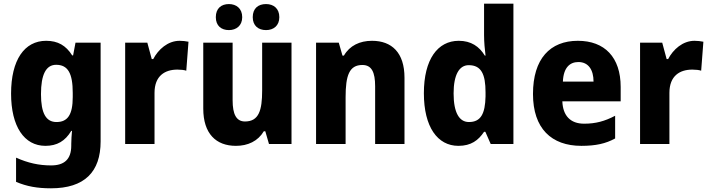

<svg xmlns="http://www.w3.org/2000/svg" viewBox="-20 -831 3845 1040"><path d="M230 -610C112 -610 40 -506 40 -324C40 -146 111 -41 226 -41C289 -41 333 -67 366 -122H370C368 -100 366 -72 366 -51V-42C366 32 328 65 257 65C191 65 132 52 67 23V154C125 179 183 189 256 189C438 189 525 100 525 -65V-600H389L376 -531H371C337 -585 293 -610 230 -610ZM284 -480C348 -480 374 -434 374 -328V-305C374 -209 346 -170 286 -170C229 -170 202 -218 202 -321C202 -427 229 -480 284 -480Z M953 -610C889 -610 837 -563 810 -511H802L778 -600H658V-51H817V-328C817 -421 874 -454 941 -454C959 -454 978 -452 989 -448L1001 -605C987 -608 968 -610 953 -610Z M1149 -738C1149 -691 1179 -668 1220 -668C1260 -668 1292 -692 1292 -738C1292 -785 1260 -809 1220 -809C1179 -809 1149 -786 1149 -738ZM1349 -738C1349 -692 1379 -668 1421 -668C1462 -668 1493 -692 1493 -738C1493 -785 1462 -809 1421 -809C1379 -809 1349 -786 1349 -738ZM1559 -600H1400V-341C1400 -233 1382 -173 1307 -173C1260 -173 1240 -212 1240 -288V-600H1081V-243C1081 -107 1150 -41 1258 -41C1322 -41 1377 -66 1409 -120H1417L1437 -51H1559Z M1995 -610C1929 -610 1874 -584 1843 -530H1835L1815 -600H1692V-51H1852V-304C1852 -423 1872 -479 1943 -479C1993 -479 2012 -440 2012 -364V-51H2171V-410C2171 -546 2102 -610 1995 -610Z M2463 -41C2532 -41 2571 -71 2602 -117H2609L2638 -51H2761V-811H2602V-641C2602 -604 2606 -561 2610 -530H2606C2576 -579 2532 -610 2465 -610C2351 -610 2276 -510 2276 -326C2276 -143 2350 -41 2463 -41ZM2520 -170C2468 -170 2437 -220 2437 -325C2437 -427 2468 -478 2519 -478C2587 -478 2610 -429 2610 -331V-309C2608 -214 2584 -170 2520 -170Z M3110 -610C2960 -610 2867 -513 2867 -322C2867 -135 2967 -41 3129 -41C3207 -41 3261 -53 3312 -81V-204C3255 -174 3206 -161 3144 -161C3069 -161 3029 -205 3026 -282H3342V-360C3342 -521 3255 -610 3110 -610ZM3113 -495C3167 -495 3195 -453 3195 -389H3029C3032 -464 3066 -495 3113 -495Z M3742 -610C3678 -610 3626 -563 3599 -511H3591L3567 -600H3447V-51H3606V-328C3606 -421 3663 -454 3730 -454C3748 -454 3767 -452 3778 -448L3790 -605C3776 -608 3757 -610 3742 -610Z"/></svg>

Font: Noto Sans Tamil UI SemiCondensed ExtraBold
Style: Regular
Weight: 800
Width: 4
Designer: Jelle Bosma - Monotype Design Team
Foundry: Monotype Imaging Inc.
Version: Version 2.004